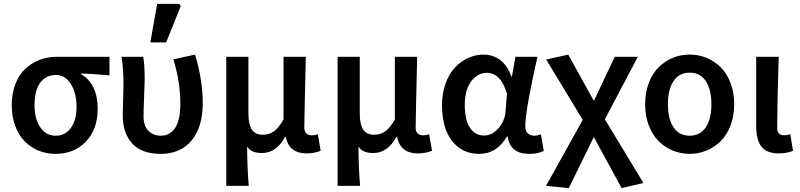

<svg xmlns="http://www.w3.org/2000/svg" viewBox="-20 -786 4151 996"><path d="M268.1 12.2Q221.2 12.2 180.2 -4.6Q139.2 -21.5 108.2 -52.7Q77.1 -84 59.1 -132.3Q41 -180.7 41 -240.2Q41 -302.2 60.3 -351.3Q79.6 -400.4 112.3 -430.2Q145 -460 186 -475.6Q227.1 -491.2 272.9 -491.2H547.9V-395Q447.3 -403.8 400.9 -404.8V-400.9Q442.4 -377.9 464.6 -331.8Q486.8 -285.6 486.8 -223.1Q486.8 -114.7 425.5 -51.3Q364.3 12.2 268.1 12.2ZM377 -233.9Q377 -302.2 347.9 -349.6Q318.8 -397 270 -397Q219.2 -397 189.2 -357.7Q159.2 -318.4 159.2 -240.2Q159.2 -167.5 189.5 -124.8Q219.7 -82 269 -82Q318.4 -82 347.7 -122.6Q377 -163.1 377 -233.9Z M813.5 12.2Q716.3 12.2 666.5 -40.8Q616.7 -93.8 616.7 -189.9Q616.7 -216.8 618.7 -269.5Q620.6 -322.3 620.6 -348.1Q620.6 -429.2 610.4 -491.2H722.7Q730.5 -452.1 730.5 -373Q730.5 -351.1 727.5 -283.2Q724.6 -215.3 724.6 -182.1Q724.6 -132.3 750 -107.2Q775.4 -82 814.5 -82Q861.8 -82 888.7 -123Q915.5 -164.1 915.5 -247.1Q915.5 -361.3 879.4 -478L991.7 -502.9Q1031.7 -371.1 1031.7 -252Q1031.7 -126.5 973.9 -57.1Q916 12.2 813.5 12.2ZM759.8 -565.9 795.4 -766.1H910.6L917.5 -753.9L841.8 -565.9Z M1153.8 178.2V-491.2H1268.6V-198.2Q1268.6 -140.1 1286.6 -113.5Q1304.7 -86.9 1343.8 -86.9Q1375 -86.9 1399.9 -104Q1424.8 -121.1 1450.7 -166V-491.2H1566.4Q1558.6 -163.1 1558.6 -124Q1558.6 -84 1598.6 -84Q1613.8 -84 1628.4 -89.8L1643.6 -3.9Q1610.4 9.8 1570.8 9.8Q1479 9.8 1462.4 -76.2H1458.5Q1437 -34.7 1406.5 -13.4Q1376 7.8 1339.4 7.8Q1312.5 7.8 1293.7 0.7Q1274.9 -6.3 1261.7 -25.9Q1263.2 99.6 1270.5 178.2Z M1731.4 178.2V-491.2H1846.2V-198.2Q1846.2 -140.1 1864.3 -113.5Q1882.3 -86.9 1921.4 -86.9Q1952.6 -86.9 1977.5 -104Q2002.4 -121.1 2028.3 -166V-491.2H2144Q2136.2 -163.1 2136.2 -124Q2136.2 -84 2176.3 -84Q2191.4 -84 2206.1 -89.8L2221.2 -3.9Q2188 9.8 2148.4 9.8Q2056.6 9.8 2040 -76.2H2036.1Q2014.6 -34.7 1984.1 -13.4Q1953.6 7.8 1917 7.8Q1890.1 7.8 1871.3 0.7Q1852.5 -6.3 1839.4 -25.9Q1840.8 99.6 1848.1 178.2Z M2465.8 12.2Q2377.4 12.2 2325.2 -54.7Q2272.9 -121.6 2272.9 -240.2Q2272.9 -300.8 2290.8 -351.1Q2308.6 -401.4 2338.6 -434.1Q2368.7 -466.8 2407.5 -484.9Q2446.3 -502.9 2488.8 -502.9Q2535.6 -502.9 2573.2 -475.8Q2610.8 -448.7 2631.8 -390.1H2635.7L2653.8 -491.2H2768.1Q2765.1 -477.5 2754.6 -429.7Q2744.1 -381.8 2739.7 -360.4Q2735.4 -338.9 2727.3 -297.4Q2719.2 -255.9 2715.3 -231.4Q2711.4 -207 2708.3 -178.2Q2705.1 -149.4 2705.1 -129.9Q2705.1 -106 2718.3 -94Q2731.4 -82 2752.9 -82Q2766.6 -82 2786.1 -88.9L2800.8 -2.9Q2769.5 12.2 2726.1 12.2Q2625 12.2 2613.8 -78.1H2609.9Q2557.1 12.2 2465.8 12.2ZM2491.7 -83Q2532.7 -83 2566.2 -121.1Q2599.6 -159.2 2603 -211.9L2609.9 -299.8Q2578.1 -408.2 2504.9 -408.2Q2458.5 -408.2 2424.8 -364.5Q2391.1 -320.8 2391.1 -241.2Q2391.1 -164.6 2417.7 -123.8Q2444.3 -83 2491.7 -83Z M2930.7 189.9 2812.5 178.2 3002.9 -164.1 2813.5 -477.1 2927.7 -502.9 3058.6 -266.1H3062.5L3168.9 -491.2H3288.6L3117.7 -167L3317.9 163.1L3204.6 189.9L3062.5 -71.8H3058.6Z M3326.7 -245.1Q3326.7 -305.2 3345.2 -354.7Q3363.8 -404.3 3395.8 -436.3Q3427.7 -468.3 3469.2 -485.6Q3510.7 -502.9 3557.6 -502.9Q3604.5 -502.9 3646 -485.6Q3687.5 -468.3 3719.5 -436.3Q3751.5 -404.3 3770 -354.7Q3788.6 -305.2 3788.6 -245.1Q3788.6 -185.5 3770 -136.2Q3751.5 -86.9 3719.7 -54.9Q3688 -22.9 3646.2 -5.4Q3604.5 12.2 3557.6 12.2Q3510.7 12.2 3469 -5.4Q3427.2 -22.9 3395.5 -54.9Q3363.8 -86.9 3345.2 -136.2Q3326.7 -185.5 3326.7 -245.1ZM3670.4 -245.1Q3670.4 -321.3 3641.4 -365.2Q3612.3 -409.2 3557.6 -409.2Q3502.9 -409.2 3473.9 -365.2Q3444.8 -321.3 3444.8 -245.1Q3444.8 -169.4 3473.9 -125.7Q3502.9 -82 3557.6 -82Q3612.3 -82 3641.4 -125.7Q3670.4 -169.4 3670.4 -245.1Z M4020.5 9.8Q3956.5 9.8 3929.7 -25.6Q3902.8 -61 3902.8 -129.9V-491.2H4019.5Q4011.7 -245.1 4011.7 -124Q4011.7 -102.5 4021 -93.3Q4030.3 -84 4048.8 -84Q4063 -84 4079.6 -89.8L4093.8 -3.9Q4062 9.8 4020.5 9.8Z"/></svg>

Font: Source Sans 3 Semibold
Style: Regular
Weight: 600
Designer: Paul D. Hunt
Foundry: Adobe
Version: Version 3.052;hotconv 1.1.0;makeotfexe 2.6.0